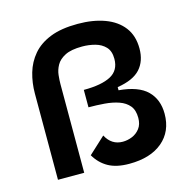

<svg xmlns="http://www.w3.org/2000/svg" viewBox="-102 -770 878 884"><g transform="rotate(-15 337.5 -328.0)"><path d="M408 14Q347 14 308.5 -7.5Q270 -29 246 -70L325 -143Q352 -92 405 -92Q428 -92 450 -101Q472 -110 487 -129.5Q502 -149 502 -180Q502 -217 484.5 -238Q467 -259 437 -269.5Q407 -280 369.5 -283Q332 -286 293 -286V-369Q378 -369 422 -392.5Q466 -416 466 -471Q466 -508 447 -528Q428 -548 398.5 -556Q369 -564 337 -564Q284 -564 255 -549Q226 -534 213.5 -511.5Q201 -489 198.5 -465Q196 -441 196 -423V0H71V-411Q71 -462 84.5 -508.5Q98 -555 129 -591.5Q160 -628 212.5 -649Q265 -670 344 -670Q417 -670 472.5 -649.5Q528 -629 559 -588.5Q590 -548 590 -487Q590 -427 556.5 -390Q523 -353 447 -341V-326Q540 -318 582 -276.5Q624 -235 624 -167Q624 -83 566.5 -34.5Q509 14 408 14Z"/></g></svg>

Font: Bricolage Grotesque 12pt SemiBold
Style: Regular
Weight: 600
Designer: Mathieu Triay
Foundry: Atelier Triay
Version: Version 1.001; ttfautohint (v1.8.4.7-5d5b);gftools[0.9.33.de